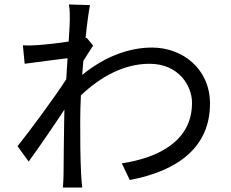

<svg xmlns="http://www.w3.org/2000/svg" viewBox="-20 -811 1040 864"><path d="M370 -641 365 -639C372 -708 380 -764 385 -788L290 -791C295 -766 294 -740 294 -717C294 -706 292 -671 289 -624C238 -616 180 -610 148 -608C124 -606 105 -606 83 -607L91 -524C153 -532 239 -544 284 -549C282 -518 280 -486 278 -454C228 -376 114 -222 59 -153L109 -84C157 -150 222 -245 270 -318C270 -303 269 -290 269 -280C267 -170 267 -121 266 -26C266 -10 264 19 263 33H350C348 15 346 -10 345 -27C341 -116 341 -176 341 -266C341 -301 342 -341 344 -382C434 -467 539 -524 653 -524C784 -524 844 -425 844 -349C845 -178 695 -101 528 -76L564 -1C780 -42 926 -148 925 -347C924 -501 802 -597 664 -597C570 -597 459 -563 350 -474C352 -495 353 -517 355 -537C370 -561 387 -588 399 -606Z"/></svg>

Font: Noto Sans CJK JP Regular
Style: Regular
Weight: 400
Designer: Ryoko NISHIZUKA (kana & ideographs); Paul D. Hunt (Latin, Greek & Cyrillic); Wenlong ZHANG (bopomofo); Sandoll Communica
Foundry: Adobe Systems Incorporated
Version: Version 1.001;PS 1.001;hotconv 1.0.78;makeotf.lib2.5.61930